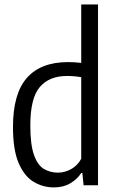

<svg xmlns="http://www.w3.org/2000/svg" viewBox="-20 -828 522 858"><path d="M221 9.5Q172 9.5 130.2 -15.5Q88.5 -40.5 63.2 -99.5Q38 -158.5 38 -260.5Q38 -409.5 100.2 -480Q162.5 -550.5 284 -550.5Q312 -550.5 343 -547V-808H418V0H353.5L348 -55H343Q326 -28 294.8 -9.2Q263.5 9.5 221 9.5ZM239 -56.5Q269 -56.5 297.8 -72.2Q326.5 -88 343 -118.5V-483Q313 -488.5 279 -488.5Q200 -488.5 157.8 -439Q115.5 -389.5 115.5 -267.5Q115.5 -181.5 131.8 -135.8Q148 -90 176 -73.2Q204 -56.5 239 -56.5Z"/></svg>

Font: Encode Sans Cnd
Style: Regular
Weight: 400
Width: 3
Designer: Multiple Designers
Foundry: Impallari Type
Version: Version 3.002; ttfautohint (v1.8.3) -l 8 -r 50 -G 200 -x 14 